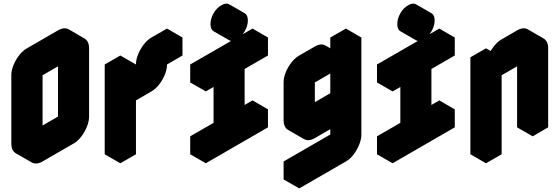

<svg xmlns="http://www.w3.org/2000/svg" viewBox="-20 -859 3116 1069"><path d="M217 -540 390 -640Q424 -660 450 -645Q476 -630 476 -590V-210Q476 -184 464 -154Q452 -124 432.5 -98.5Q413 -73 390 -60L217 40Q182 60 156 45Q130 30 130 -10V-390Q130 -417 142 -446.5Q154 -476 174 -501.5Q194 -527 217 -540ZM217 -60 390 -160V-540L217 -440ZM390 -540V-160L303 -210V-590ZM390 -160 217 -60 130 -110 303 -210ZM450 -645Q424 -660 390 -640L217 -540Q194 -527 174 -501.5Q154 -476 142 -446.5Q130 -417 130 -390V-10Q130 30 156 45L69 -5Q43 -20 43 -60V-440Q43 -467 55 -496.5Q67 -526 87 -551.5Q107 -577 130 -590L303 -690Q338 -710 364 -695Z M650 -450 737 -500V-400L823 -450Q823 -477 835 -506.5Q847 -536 867 -561.5Q887 -587 910 -600L996 -650V-550L910 -500Q910 -474 898 -444Q886 -414 866 -388.5Q846 -363 823 -350L737 -300V0L650 50ZM650 -450V50L563 0V-500ZM996 -650 910 -600Q887 -587 867 -561.5Q847 -536 835 -506.5Q823 -477 823 -450L737 -500Q737 -527 749 -556.5Q761 -586 780.5 -611.5Q800 -637 823 -650L910 -700ZM823 -450 737 -400 650 -450 737 -500ZM737 -500 650 -450 563 -500 650 -550Z M1256 -125V-425L1126 -350V-450L1472 -650V-550L1342 -475V-175L1472 -250V-150L1126 50V-50ZM1299 -640Q1273 -625 1255.5 -635Q1238 -645 1238 -675Q1238 -705 1255.5 -735Q1273 -765 1299 -780Q1325 -795 1342.5 -785Q1360 -775 1360 -745Q1360 -715 1342.5 -685Q1325 -655 1299 -640ZM1256 -125 1126 -50 1039 -100 1169 -175ZM1126 -50V50L1039 0V-100ZM1472 -250 1342 -175 1256 -225 1386 -300ZM1256 -425V-125L1169 -175V-475ZM1472 -650 1126 -450 1039 -500 1386 -700ZM1126 -450V-350L1039 -400V-500ZM1343 -785Q1325 -795 1299 -780Q1273 -765 1255.5 -735Q1238 -705 1238 -675Q1238 -645 1256 -635L1169 -685Q1152 -695 1152 -725Q1152 -755 1169 -785Q1186 -815 1213 -830Q1239 -845 1256 -835Z M1733 -90Q1698 -70 1672 -85Q1646 -100 1646 -140V-350Q1646 -377 1658 -406.5Q1670 -436 1690 -461.5Q1710 -487 1733 -500L1819 -550Q1854 -570 1880 -555Q1906 -540 1906 -500V-600L1992 -650V-110Q1992 -84 1980 -54Q1968 -24 1948.5 1.5Q1929 27 1906 40L1646 190V90L1906 -60V-290Q1906 -264 1894 -234Q1882 -204 1862 -178.5Q1842 -153 1819 -140ZM1733 -190 1906 -290V-500L1733 -400ZM1906 -290V-60L1819 -110V-340ZM1906 -60 1646 90 1559 40 1819 -110ZM1646 90V190L1559 140V40ZM1992 -650 1906 -600 1819 -650 1906 -700ZM1906 -600V-500L1819 -550V-650ZM1906 -500V-290L1819 -340V-550ZM1906 -290 1733 -190 1646 -240 1819 -340ZM1880 -555Q1854 -570 1819 -550L1733 -500Q1710 -487 1690 -461.5Q1670 -436 1658 -406.5Q1646 -377 1646 -350V-140Q1646 -100 1672 -85L1585 -135Q1559 -150 1559 -190V-400Q1559 -427 1571 -456.5Q1583 -486 1603 -511.5Q1623 -537 1646 -550L1733 -600Q1767 -620 1793 -605Z M2296 -125V-425L2166 -350V-450L2512 -650V-550L2382 -475V-175L2512 -250V-150L2166 50V-50ZM2339 -640Q2313 -625 2295.5 -635Q2278 -645 2278 -675Q2278 -705 2295.5 -735Q2313 -765 2339 -780Q2365 -795 2382.5 -785Q2400 -775 2400 -745Q2400 -715 2382.5 -685Q2365 -655 2339 -640ZM2296 -125 2166 -50 2079 -100 2209 -175ZM2166 -50V50L2079 0V-100ZM2512 -250 2382 -175 2296 -225 2426 -300ZM2296 -425V-125L2209 -175V-475ZM2512 -650 2166 -450 2079 -500 2426 -700ZM2166 -450V-350L2079 -400V-500ZM2383 -785Q2365 -795 2339 -780Q2313 -765 2295.5 -735Q2278 -705 2278 -675Q2278 -645 2296 -635L2209 -685Q2192 -695 2192 -725Q2192 -755 2209 -785Q2226 -815 2253 -830Q2279 -845 2296 -835Z M2686 -490 2773 -540V-440Q2773 -467 2785 -496.5Q2797 -526 2816.5 -551.5Q2836 -577 2859 -590L2946 -640Q2980 -660 3006 -645Q3032 -630 3032 -590V-150L2946 -100V-540L2773 -440V0L2686 50ZM2946 -540V-100L2859 -150V-590ZM2686 -490V50L2599 0V-540ZM3006 -645Q2980 -660 2946 -640L2859 -590Q2836 -577 2816.5 -551.5Q2797 -526 2785 -496.5Q2773 -467 2773 -440L2686 -490Q2686 -517 2698 -546.5Q2710 -576 2730 -601.5Q2750 -627 2773 -640L2859 -690Q2894 -710 2920 -695ZM2773 -540 2686 -490 2599 -540 2686 -590Z"/></svg>

Font: Nabla
Style: Regular
Weight: 400
Designer: Arthur Reinders Folmer
Foundry: Typearture
Version: Version 1.002